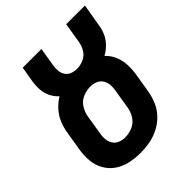

<svg xmlns="http://www.w3.org/2000/svg" viewBox="-206 -860 993 993"><g transform="rotate(-45 290.5 -363.5)"><path d="M245 8Q278 8 312.5 2Q347 -4 379.5 -20Q412 -36 438 -62.5Q464 -89 478 -121.5Q492 -154 498 -188L515 -291Q521 -326 519.5 -361Q518 -396 505 -426.5Q492 -457 468 -479Q492 -492 512 -512Q532 -532 543.5 -556.5Q555 -581 559 -606L581 -735H444L426 -625Q422 -600 408.5 -577Q395 -554 370.5 -543Q346 -532 321 -532Q302 -532 284.5 -538.5Q267 -545 256.5 -560.5Q246 -576 244.5 -595Q243 -614 246 -633L263 -735H126L112 -652Q107 -622 109 -593Q111 -564 123.5 -539Q136 -514 156 -496Q128 -479 105 -453.5Q82 -428 69.5 -397.5Q57 -367 52 -336L35 -233Q28 -193 31 -154.5Q34 -116 52 -83.5Q70 -51 100 -30Q130 -9 168 -0.5Q206 8 245 8ZM247 -105Q226 -105 207.5 -112.5Q189 -120 178.5 -136.5Q168 -153 166.5 -173.5Q165 -194 169 -214L186 -318Q190 -345 206 -370.5Q222 -396 249 -407.5Q276 -419 303 -419Q324 -419 342.5 -411.5Q361 -404 371.5 -387.5Q382 -371 383.5 -350.5Q385 -330 381 -310L364 -206Q360 -179 344 -153.5Q328 -128 301 -116.5Q274 -105 247 -105Z"/></g></svg>

Font: Iosevka Sparkle XBdObl
Style: Regular
Weight: 800
Italic angle: -9°
Designer: Belleve Invis
Foundry: Belleve Invis
Version: Version 4.5.0; ttfautohint (v1.8.3)